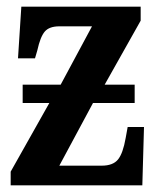

<svg xmlns="http://www.w3.org/2000/svg" viewBox="-20 -556 473 576"><path d="M12 0V-41L128 -247H48V-302H162L256 -477H158Q128 -477 114.5 -461.5Q101 -446 92 -405L85 -381H34L44 -536H402V-494L294 -302H384V-247H259L158 -59H285Q319 -59 334 -77.5Q349 -96 357 -142L363 -175H412L407 0Z"/></svg>

Font: Noto Serif ExtraCondensed
Style: Bold
Weight: 700
Width: 2
Designer: Monotype Design Team
Foundry: Monotype Imaging Inc.
Version: Version 2.014; ttfautohint (v1.8.4.7-5d5b)